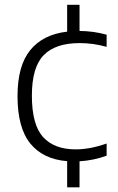

<svg xmlns="http://www.w3.org/2000/svg" viewBox="-20 -682 504 822"><path d="M267.5 120V8Q165 0 110 -67.2Q55 -134.5 55 -270.5Q55 -400.5 109.5 -467.5Q164 -534.5 267.5 -546.5V-661.5H320.5V-549.5Q380.5 -549 436.5 -533.5V-481.5Q407 -489.5 379 -493.5Q351 -497.5 321 -497.5Q217.5 -497.5 167 -445.8Q116.5 -394 116.5 -272.5Q116.5 -148 164.5 -95.2Q212.5 -42.5 304 -42.5Q333 -42.5 365 -48.2Q397 -54 436.5 -67.5V-15.5Q380.5 5 320.5 8.5V120Z"/></svg>

Font: Encode Sans Semi Expanded Light
Style: Regular
Weight: 300
Width: 6
Designer: Multiple Designers
Foundry: Impallari Type
Version: Version 3.000; ttfautohint (v1.8.3) -l 8 -r 50 -G 200 -x 14 